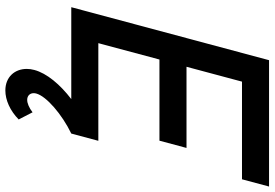

<svg xmlns="http://www.w3.org/2000/svg" viewBox="-170 -590 1000 699"><g transform="rotate(90 329.5 -240.0)"><path d="M632.2 -621.5 658.6 -720H198.6L5.7 0H340.2C287.3 40.5 246.3 89 234.2 134.5C231.6 144 230.4 153.2 230.4 162.2C230.4 205.6 259.5 240 308.9 240C343.4 240 382.4 223 414.4 191.5L388.4 141C372.1 153.5 355.7 160.5 343.2 160.5C328.3 160.5 318.7 150.9 318.7 136.9C318.7 133.9 319.1 130.8 320 127.5C329.9 90.5 395.6 34 465.7 0L492.1 -98.5H136.6L196.2 -321H491.7L518.1 -419.5H222.6L276.7 -621.5Z"/></g></svg>

Font: Manrope
Style: SemiBoldItalic
Weight: 600
Italic angle: -15°
Designer: Mikhail Sharanda
Foundry: Mikhail Sharanda
Version: Version 4.502;hotconv 1.0.109;makeotfexe 2.5.65596